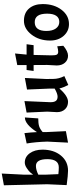

<svg xmlns="http://www.w3.org/2000/svg" viewBox="688 -1502 825 2242"><g transform="rotate(-90 1101.0 -381.5)"><path d="M323 -505Q390 -505 432 -447Q474 -389 474 -298Q474 -167 405.5 -83.5Q337 0 228 0Q178 0 60 -16L70 -243L58 -749L195 -774L182 -516V-408Q193 -424 209 -442Q225 -460 259 -482.5Q293 -505 323 -505ZM284 -375Q238 -375 182 -347V-260L188 -113Q230 -108 267 -108Q363 -108 363 -241.5Q363 -375 284 -375Z M546 -483 667 -509Q676 -432 679 -363Q770 -504 850 -504L839 -348Q781 -348 747.5 -337.5Q714 -327 679 -296V-260L690 -25L556 0L568 -243Q564 -377 546 -483Z M1033 0Q979 0 945.5 -35.5Q912 -71 912 -129L918 -244L907 -484L1041 -509L1028 -205Q1028 -162 1043.5 -142Q1059 -122 1093 -122Q1127 -122 1187 -156V-216L1176 -479L1311 -504L1299 -254L1300 -172Q1300 -108 1333 -43L1229 3Q1196 -62 1189 -101Q1099 0 1033 0Z M1462 -484V-593L1597 -619L1584 -484H1705L1694 -402H1580L1575 -193Q1575 -146 1584 -130.5Q1593 -115 1617 -115Q1641 -115 1681 -126L1687 -55Q1621 0 1571 0Q1521 0 1489 -36.5Q1457 -73 1457 -132L1463 -244L1462 -402H1393L1404 -484Z M2174 -296Q2174 -164 2107.5 -76.5Q2041 11 1940 11Q1857 11 1802.5 -51.5Q1748 -114 1748 -209Q1748 -337 1817 -426Q1886 -515 1978.5 -515Q2071 -515 2122.5 -455Q2174 -395 2174 -296ZM2062 -244Q2062 -389 1963 -389Q1860 -389 1860 -253Q1860 -182 1889 -142Q1918 -102 1965.5 -102Q2013 -102 2037.5 -138.5Q2062 -175 2062 -244Z"/></g></svg>

Font: Acme
Style: Regular
Weight: 400
Designer: Juan Pablo del Peral
Foundry: Juan Pablo del Peral
Version: Version 1.002